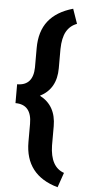

<svg xmlns="http://www.w3.org/2000/svg" viewBox="-63 -814 455 1024"><g transform="rotate(5 165.0 -302.0)"><path d="M286.1 175.8Q110.4 126.5 110.4 -51.3V-148.4Q110.4 -251.5 23.4 -251.5V-352.5Q108.4 -352.5 110.4 -449.7V-553.2Q110.4 -643.6 154.3 -699.2Q198.2 -754.9 286.1 -779.8L313.5 -701.2Q276.4 -687.5 257.3 -653.6Q238.3 -619.6 237.3 -559.6V-457Q237.3 -346.7 149.9 -302.2Q237.3 -257.3 237.3 -146.5V-43Q239.7 71.3 313.5 96.7Z"/></g></svg>

Font: Vazir FD-UI
Style: Bold-FD-UI
Weight: 700
Designer: Saber Rastikerdar
Foundry: Saber Rastikerdar
Version: Version 30.0.0